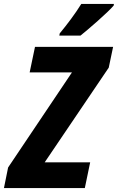

<svg xmlns="http://www.w3.org/2000/svg" viewBox="-59 -951 596 971"><path d="M-39 0 -18 -104 305 -585H91L118 -714H513L491 -609L167 -130H397L370 0ZM243 -782Q272 -817 300.5 -855.5Q329 -894 352 -931H517L516 -923Q505 -910 483 -889Q461 -868 435 -845Q409 -822 385.5 -802Q362 -782 348 -771H241Z"/></svg>

Font: Noto Sans Condensed ExtraBold
Style: Italic
Weight: 800
Width: 3
Italic angle: -12°
Designer: Monotype Design Team
Foundry: Monotype Imaging Inc.
Version: Version 2.013; ttfautohint (v1.8.4.7-5d5b)